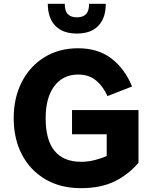

<svg xmlns="http://www.w3.org/2000/svg" viewBox="-20 -980 801 1006"><path d="M357.4 -403.3H705.6V-127.4Q653.3 -65.4 580.8 -29.8Q508.3 5.9 403.8 5.9Q297.4 5.9 218 -40.5Q138.7 -86.9 95.2 -169.4Q51.8 -252 51.8 -360.8Q51.8 -467.8 94.2 -550.5Q136.7 -633.3 212.9 -680.2Q289.1 -727.1 389.2 -727.1Q493.7 -727.1 563.7 -673.6Q633.8 -620.1 671.9 -526.9L543 -476.6Q520.5 -527.3 483.4 -558.3Q446.3 -589.4 389.6 -589.4Q310.1 -589.4 264.6 -528.8Q219.2 -468.3 219.2 -360.8Q219.2 -132.3 405.8 -132.3Q441.9 -132.3 478.5 -141.8Q515.1 -151.4 539.1 -162.6V-276.4H357.4ZM534.2 -960Q534.2 -885.7 495.4 -845Q456.5 -804.2 382.8 -804.2Q309.1 -804.2 269.8 -845Q230.5 -885.7 230.5 -960H319.3Q319.3 -921.9 335.7 -905.5Q352.1 -889.2 382.8 -889.2Q414.1 -889.2 430.4 -905.5Q446.8 -921.9 446.8 -960Z"/></svg>

Font: Estedad-FD ExtraBold
Style: Regular
Weight: 800
Designer: Amin Abedi
Version: Version 7.3